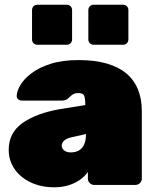

<svg xmlns="http://www.w3.org/2000/svg" viewBox="-20 -785 662 815"><path d="M211 10Q154 10 110 -11Q66 -32 41.5 -68Q17 -104 17 -149Q17 -222 76.5 -263.5Q136 -305 236 -322L342 -339V-340Q342 -366 337.5 -378Q333 -390 312 -390Q298 -390 289.5 -384.5Q281 -379 271 -369Q260 -358 243 -358H73Q63 -358 56.5 -364Q50 -370 51 -380Q52 -399 67 -424.5Q82 -450 113.5 -474Q145 -498 194.5 -514Q244 -530 314 -530Q382 -530 432.5 -515.5Q483 -501 516 -473.5Q549 -446 565.5 -405.5Q582 -365 582 -314V-27Q582 -16 574 -8Q566 0 555 0H380Q369 0 361 -8Q353 -16 353 -27V-55Q339 -35 317.5 -20.5Q296 -6 269 2Q242 10 211 10ZM280 -138Q300 -138 314.5 -146Q329 -154 337 -171.5Q345 -189 345 -215V-216L286 -203Q260 -197 251 -187Q242 -177 242 -166Q242 -159 246.5 -152.5Q251 -146 259.5 -142Q268 -138 280 -138ZM378 -595Q368 -595 361.5 -601.5Q355 -608 355 -618V-742Q355 -752 361.5 -758.5Q368 -765 378 -765H502Q512 -765 518.5 -758.5Q525 -752 525 -742V-618Q525 -608 518.5 -601.5Q512 -595 502 -595ZM139 -595Q129 -595 122.5 -601.5Q116 -608 116 -618V-742Q116 -752 122.5 -758.5Q129 -765 139 -765H263Q273 -765 279.5 -758.5Q286 -752 286 -742V-618Q286 -608 279.5 -601.5Q273 -595 263 -595Z"/></svg>

Font: Rubik Black
Style: Regular
Weight: 900
Designer: Hubert and Fischer
Foundry: Hubert and Fischer
Version: Version 2.300;gftools[0.9.30]